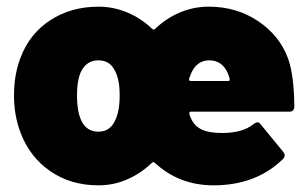

<svg xmlns="http://www.w3.org/2000/svg" viewBox="-20 -548 923 576"><path d="M741 -176Q748 -181 752 -181Q758 -181 762 -175L830 -92Q834 -87 834 -82Q834 -76 829 -71Q748 8 621 8Q517 8 444 -60Q440 -63 436 -60Q403 -28 362 -10Q321 8 275 8Q193 8 131.5 -34Q70 -76 42 -149Q22 -201 22 -261Q22 -325 42 -376Q69 -447 131 -487.5Q193 -528 276 -528Q320 -528 362 -510.5Q404 -493 437 -461Q441 -458 445 -461Q478 -493 519.5 -510.5Q561 -528 606 -528Q690 -528 754.5 -484.5Q819 -441 844 -373Q862 -323 863 -229Q863 -213 848 -213H552Q548 -213 548 -209Q548 -204 550 -199.5Q552 -195 553 -193Q563 -170 585 -159.5Q607 -149 646 -149Q708 -149 741 -176ZM339 -262Q339 -312 324 -337Q309 -367 275 -367Q242 -367 225 -337Q211 -311 211 -262Q211 -212 225 -184Q241 -153 275 -153Q309 -153 324 -184Q339 -211 339 -262ZM553 -327 547 -311Q547 -305 552 -305H665Q669 -305 669 -309Q669 -315 664 -327Q647 -367 608 -367Q570 -367 553 -327Z"/></svg>

Font: Barlow Black
Style: Regular
Weight: 900
Designer: Jeremy Tribby
Foundry: Tribby Type
Version: Version 1.422